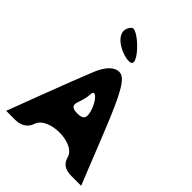

<svg xmlns="http://www.w3.org/2000/svg" viewBox="-306 -1367 1487 1487"><g transform="rotate(45 438.0 -623.5)"><path d="M293 -742C261 -665 188 -475 131 -325L27 -50H127C189 -50 237 -81 253 -133C291 -254 586 -254 618 -133C633 -76 672 -50 743 -50H848L681 -467C551 -792 496 -883 433 -883C380 -883 331 -834 293 -742ZM493 -508C509 -446 493 -425 431 -425C373 -425 355 -445 373 -492C387 -530 398 -577 398 -600C398 -669 469 -600 493 -508ZM260 -1192C204 -1136 235 -1063 335 -1017C389 -992 445 -986 456 -1004C484 -1050 297 -1229 260 -1192Z"/></g></svg>

Font: Hussar Skorodowane
Style: Bold
Weight: 700
Foundry: Cannot Into Space Fonts
Version: Version 0.892